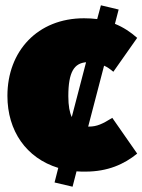

<svg xmlns="http://www.w3.org/2000/svg" viewBox="-20 -626 538 725"><path d="M316 -148H313L373 -378C385 -373 396 -365 408 -355L498 -483C473 -505 446 -523 414 -536L428 -590L361 -606L347 -554C331 -556 315 -557 297 -557C122 -557 8 -433 8 -264C8 -132 79 -29 200 8L186 63L254 79L269 21C280 22 291 22 303 22C387 22 449 -6 498 -46L404 -181C367 -158 346 -148 316 -148ZM238 -263C238 -356 261 -387 305 -391L251 -184C243 -201 238 -226 238 -263Z"/></svg>

Font: Fira Sans Ultra
Style: Regular
Weight: 950
Designer: Carrois Corporate & Edenspiekermann AG
Foundry: Carrois Corporate GbR & Edenspiekermann AG
Version: Version 4.203;PS 004.203;hotconv 1.0.88;makeotf.lib2.5.64775